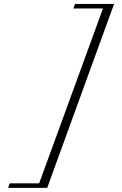

<svg xmlns="http://www.w3.org/2000/svg" viewBox="-20 -842 608 955"><path d="M214.8 92.3H20.5L28.3 69.8H174.8L492.2 -799.8H344.7L353 -822.3H547.4Z"/></svg>

Font: Petit Formal Script
Style: Regular
Weight: 400
Version: Version 1.001; ttfautohint (v0.8) -G 200 -r 50